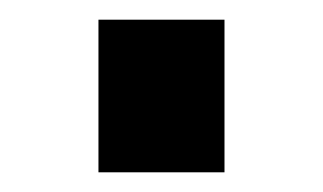

<svg xmlns="http://www.w3.org/2000/svg" viewBox="-20 -326 328 195"><path d="M80 -151ZM80 -306H208V-151H80Z"/></svg>

Font: Cairo SemiBold
Style: Regular
Weight: 600
Designer: Mohamed Gaber, the designers of Titillium
Foundry: Kief Type Foundry
Version: Version 2.009; ttfautohint (v1.5.33-1714) -l 8 -r 50 -G 200 